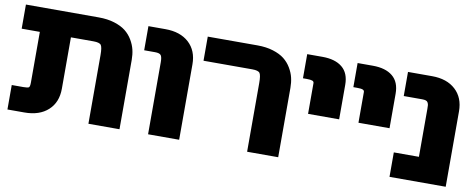

<svg xmlns="http://www.w3.org/2000/svg" viewBox="-57 -864 2757 1114"><g transform="rotate(10 1322.0 -307.0)"><path d="M680.2 -407.2V2H497.1V-402.8Q497.1 -447.3 488.3 -460.7Q479.5 -474.1 442.9 -474.1H310.1V-171.9Q310.1 -90.8 259 -44.4Q208 2 120.1 2H20V-142.1H79.1Q82.5 -142.1 88.4 -142.1Q114.3 -142.1 120.6 -146.7Q127 -151.4 127 -175.8V-474.1H20V-616.2H449.2Q501 -616.2 541.7 -603.5Q582.5 -590.8 608.2 -570.6Q633.8 -550.3 650.4 -522.2Q667 -494.1 673.6 -466.1Q680.2 -438 680.2 -407.2Z M1031.7 -441.9V2H848.6V-422.9Q848.6 -452.6 840.6 -463.4Q832.5 -474.1 805.7 -474.1H741.7V-616.2H841.8Q929.7 -616.2 980.7 -569.6Q1031.7 -522.9 1031.7 -441.9Z M1615.2 -407.2V2H1432.1V-402.8Q1432.1 -447.8 1423.3 -460.9Q1414.6 -474.1 1378.4 -474.1H1091.3V-616.2H1384.3Q1436 -616.2 1476.8 -603.5Q1517.6 -590.8 1543.2 -570.6Q1568.8 -550.3 1585.4 -522.2Q1602.1 -494.1 1608.6 -466.1Q1615.2 -438 1615.2 -407.2Z M1925.3 -479V-275.9H1742.2V-457Q1742.2 -466.3 1732.7 -470.2Q1723.1 -474.1 1699.2 -474.1H1677.2V-616.2H1767.1Q1842.3 -616.2 1883.8 -582Q1925.3 -547.9 1925.3 -479Z M2222.2 -479V-275.9H2039.1V-457Q2039.1 -466.3 2029.5 -470.2Q2020 -474.1 1996.1 -474.1H1974.1V-616.2H2064Q2139.2 -616.2 2180.7 -582Q2222.2 -547.9 2222.2 -479Z M2602.1 -441.9V2H2271V-142.1H2418.9V-424.8Q2418.9 -439 2418.2 -446Q2417.5 -453.1 2413.8 -460.7Q2410.2 -468.3 2401.9 -471.2Q2393.6 -474.1 2379.9 -474.1H2271V-616.2H2413.1Q2500.5 -616.2 2551.3 -569.3Q2602.1 -522.5 2602.1 -441.9Z"/></g></svg>

Font: LT Superior Black
Style: Regular
Weight: 900
Designer: Daniel Lyons
Foundry: LyonsType
Version: Version 2.005